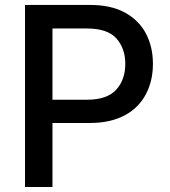

<svg xmlns="http://www.w3.org/2000/svg" viewBox="-20 -747 679 767"><path d="M79.9 0V-727.3H339.1Q424 -727.3 479.8 -696.4Q535.9 -665.1 563.4 -612.2Q590.9 -559.3 590.9 -491.8Q590.9 -424.7 563.2 -371.4Q549.4 -344.8 528.2 -323.3Q507.1 -301.8 479.2 -286.8Q451.3 -271.7 416.2 -263.7Q381 -255.7 338.8 -255.7H189.6V0ZM189.6 -348.7H328.8Q408.4 -348.7 445 -389.6Q480.5 -429.3 480.5 -491.8Q480.5 -553.6 445 -593.4Q409.4 -633.2 327.4 -633.2H189.6Z"/></svg>

Font: Inter P Medium
Style: Regular
Weight: 500
Designer: Rasmus Andersson
Foundry: rsms
Version: Version 3.018;git-588b23468